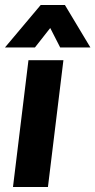

<svg xmlns="http://www.w3.org/2000/svg" viewBox="-33 -749 382 769"><path d="M19 0 81 -508H221L159 0ZM-13 -559 130 -729H227L329 -559H208L141 -690H210L107 -559Z"/></svg>

Font: Inclusive Sans
Style: Italic
Weight: 400
Italic angle: -7°
Designer: Olivia King
Foundry: Olivia King
Version: Version 2.004